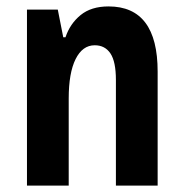

<svg xmlns="http://www.w3.org/2000/svg" viewBox="-20 -578 570 598"><path d="M64 0V-548H160L177 -462H184Q198 -504 231 -531Q264 -558 318 -558Q471 -558 471 -355V0H341V-329Q341 -386 324 -411.5Q307 -437 275 -437Q237 -437 215.5 -394Q194 -351 194 -271V0Z"/></svg>

Font: Noto Sans Thai ExtCond
Style: Bold
Weight: 700
Width: 2
Designer: Monotype Design Team
Foundry: Monotype Imaging Inc.
Version: Version 2.002; ttfautohint (v1.8.4.7-5d5b)